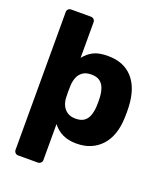

<svg xmlns="http://www.w3.org/2000/svg" viewBox="-160 -817 953 1113"><g transform="rotate(20 316.0 -260.0)"><path d="M85 190Q74 190 67 182.5Q60 175 60 165V-685Q60 -696 67 -703Q74 -710 85 -710H207Q217 -710 224.5 -703Q232 -696 232 -685V-465Q256 -496 289 -513Q322 -530 378 -530Q428 -530 466 -514.5Q504 -499 531 -469Q558 -439 573 -396Q588 -353 591 -297Q592 -277 592 -260Q592 -243 591 -223Q589 -169 574 -126Q559 -83 531.5 -53Q504 -23 466 -6.5Q428 10 378 10Q328 10 292 -7.5Q256 -25 232 -57V165Q232 175 224.5 182.5Q217 190 207 190ZM324 -124Q358 -124 377 -138Q396 -152 404.5 -176Q413 -200 415 -229Q417 -260 415 -291Q413 -320 404.5 -344Q396 -368 377 -382Q358 -396 324 -396Q291 -396 271 -381.5Q251 -367 242 -344Q233 -321 232 -294Q231 -275 231 -257Q231 -239 232 -219Q233 -194 243 -172.5Q253 -151 273 -137.5Q293 -124 324 -124Z"/></g></svg>

Font: DVN-Rubik
Style: Bold
Weight: 700
Designer: Hubert and Fischer
Foundry: Hubert & Fischer
Version: Version 2.102